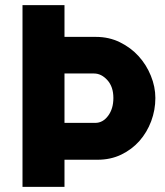

<svg xmlns="http://www.w3.org/2000/svg" viewBox="-20 -730 645 750"><path d="M67.9 0V-710H231.9V-585.9H355Q405.8 -585.9 448.5 -564.9Q491.2 -543.9 521.5 -510.5Q551.8 -477.1 569.3 -434.1Q586.9 -391.1 586.9 -347.2Q586.9 -300.3 570.6 -256.6Q554.2 -212.9 524.7 -179.4Q495.1 -146 453.6 -126Q412.1 -106 360.8 -106H231.9V0ZM231.9 -250H352.1Q381.8 -250 402.3 -277.6Q422.9 -305.2 422.9 -347.2Q422.9 -391.1 399.4 -417Q376 -442.9 347.2 -442.9H231.9Z"/></svg>

Font: Raleway ExtraBold
Style: Regular
Weight: 800
Designer: Matt McInerney, Pablo Impallari, Rodrigo Fuenzalida
Foundry: Matt McInerney, Pablo Impallari, Rodrigo Fuenzalida
Version: Version 3.000g; ttfautohint (v1.5) -l 8 -r 28 -G 28 -x 14 -D